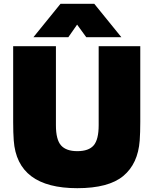

<svg xmlns="http://www.w3.org/2000/svg" viewBox="-20 -972 804 1006"><path d="M715 -333Q715 -277 712 -236Q703 -114 626 -50Q549 14 385 14Q70 14 52 -236Q49 -277 49 -333V-730H273V-316Q273 -240 300 -210Q327 -180 385 -180Q445 -180 471 -210.5Q497 -241 497 -316V-730H715ZM155 -777 297 -952H474L616 -777H432L384 -843L338 -777Z"/></svg>

Font: Nacelle Black
Style: Regular
Weight: 900
Designer: Sora Sagano
Foundry: Sora Sagano
Version: Version 1.000;FEAKit 1.0